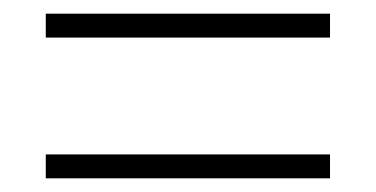

<svg xmlns="http://www.w3.org/2000/svg" viewBox="-20 -493 551 281"><path d="M47 -438V-473H463V-438ZM47 -232V-267H463V-232Z"/></svg>

Font: Noto Sans Tamil SemiCondensed ExtraLight
Style: Regular
Weight: 200
Width: 4
Designer: Jelle Bosma - Monotype Design Team
Foundry: Monotype Imaging Inc.
Version: Version 2.004; ttfautohint (v1.8.4.7-5d5b)